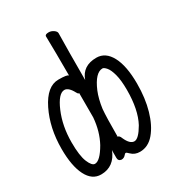

<svg xmlns="http://www.w3.org/2000/svg" viewBox="-176 -813 851 934"><g transform="rotate(-30 250.0 -345.5)"><path d="M117 18Q67 18 39.5 -36Q12 -90 12 -186Q12 -303 57 -394.5Q102 -486 167 -486Q218 -486 222 -477Q222 -614 220 -699Q221 -709 241 -709Q255 -709 268 -700Q281 -691 281 -681Q279 -589 279 -419Q302 -486 380 -486Q431 -486 460 -431.5Q489 -377 489 -278Q489 -196 470 -130Q451 -64 417 -23.5Q383 17 336 17Q307 17 288 -2Q275 -15 273 -13Q271 -16 264 -8Q254 5 239 5Q221 3 221 -15Q221 -27 221 -54L222 -60Q192 18 117 18ZM273 -9Q272 -13 273 -13Q273 -12 273 -9ZM117 -42Q146 -42 184 -108Q216 -167 222 -242V-377H226Q216 -377 212 -386Q190 -428 167 -428Q133 -428 101.5 -354Q70 -280 70 -189Q70 -114 85 -78Q100 -42 117 -42ZM338 -41Q362 -41 395 -98Q431 -165 431 -276Q431 -330 422 -363.5Q413 -397 400.5 -411.5Q388 -426 380 -426Q339 -426 305 -346Q289 -307 282 -255Q278 -211 278 -103H272Q288 -103 294 -84Q313 -41 338 -41Z"/></g></svg>

Font: LXGW WenKai Mono Lite
Style: Regular
Weight: 400
Monospace: yes
Designer: LXGW / Fontworks Inc.
Foundry: LXGW / Fontworks Inc.
Version: Version 1.520; June 14, 2025